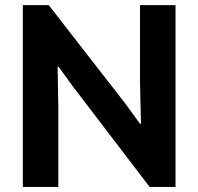

<svg xmlns="http://www.w3.org/2000/svg" viewBox="-20 -740 785 760"><path d="M70.3 -719.7H172.9L477.5 -328.1L534.2 -250H538.1L534.2 -413.1V-719.7H674.8V0H572.3L269.5 -396.5L211.9 -475.6H208L210.9 -309.6V0H70.3Z"/></svg>

Font: Reddit Sans Vanilla
Style: Bold
Weight: 700
Designer: Stephen Hutchings
Foundry: Reddit
Version: Version 1.013